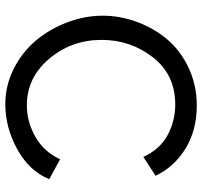

<svg xmlns="http://www.w3.org/2000/svg" viewBox="-39 -715 760 722"><g transform="rotate(90 341.0 -354.0)"><path d="M377 -714Q469 -714 538 -672Q607 -630 641 -559L570 -513Q541 -576 487.5 -604.5Q434 -633 373 -633Q261 -633 195.5 -549Q130 -465 130 -356Q130 -243 201 -159Q272 -75 376 -75Q437 -75 493.5 -106.5Q550 -138 579 -200L654 -159Q622 -83 540.5 -38.5Q459 6 372 6Q301 6 238 -26Q175 -58 132 -109.5Q89 -161 64 -227Q39 -293 39 -360Q39 -425 62 -488Q85 -551 127 -601.5Q169 -652 234.5 -683Q300 -714 377 -714Z"/></g></svg>

Font: Raleway-v4020 Medium
Style: Regular
Weight: 500
Designer: Matt McInerney, Pablo Impallari, Rodrigo Fuenzalida
Foundry: Matt McInerney, Pablo Impallari, Rodrigo Fuenzalida
Version: Version 4.020;PS 004.020;hotconv 1.0.88;makeotf.lib2.5.64775